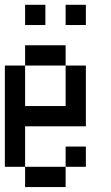

<svg xmlns="http://www.w3.org/2000/svg" viewBox="-20 -853 457 790"><path d="M0 -166.7V-583.3H83.3V-416.7H250V-583.3H333.3V-333.3H83.3V-166.7ZM166.7 -833.3V-750H83.3V-833.3ZM333.3 -166.7H250V-250H333.3ZM333.3 -833.3V-750H250V-833.3ZM83.3 -166.7H250V-83.3H83.3ZM83.3 -583.3V-666.7H250V-583.3Z"/></svg>

Font: Galmuri11 Condensed
Style: Regular
Weight: 400
Width: 3
Designer: Lee Minseo (quiple)
Version: Version 2.399;hotconv 1.1.1;makeotfexe 2.6.0 DEVELOPMENT